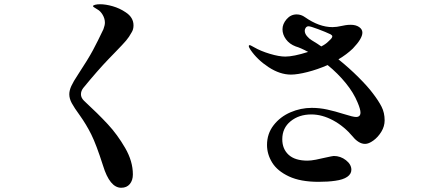

<svg xmlns="http://www.w3.org/2000/svg" viewBox="-20 -834 2040 906"><path d="M466 -53Q434 -153 410.5 -200Q387 -247 357 -289Q330 -326 318.5 -347.5Q307 -369 307 -389Q307 -407 316.5 -428Q326 -449 348 -482Q396 -555 418.5 -597Q441 -639 468 -696Q475 -715 475 -727Q475 -746 464.5 -764Q454 -782 439 -790Q435 -793 427 -797.5Q419 -802 419 -805Q419 -809 429 -811.5Q439 -814 452 -814Q479 -814 512 -804.5Q545 -795 573 -776Q610 -752 610 -714Q610 -695 601 -681Q589 -659 575 -642.5Q561 -626 525 -589L493 -556Q441 -502 373 -419Q362 -405 362 -389Q362 -373 376 -359Q443 -297 488.5 -248Q534 -199 570.5 -136Q607 -73 607 -11Q607 17 592.5 34.5Q578 52 552 52Q498 52 466 -53Z M1795 -266Q1795 -238 1779.5 -212.5Q1764 -187 1742 -171Q1720 -155 1703 -155Q1687 -155 1672 -164.5Q1657 -174 1646 -188Q1604 -238 1552 -266Q1500 -294 1449 -294Q1391 -294 1351.5 -262Q1312 -230 1312 -177Q1312 -131 1342 -103.5Q1372 -76 1431 -76Q1447 -76 1470.5 -80.5Q1494 -85 1514 -90Q1550 -98 1555 -98Q1587 -98 1612.5 -78Q1638 -58 1638 -33Q1638 -13 1618.5 0.5Q1599 14 1562 19Q1528 24 1483 24Q1398 24 1343.5 -1.5Q1289 -27 1264.5 -66.5Q1240 -106 1240 -150Q1240 -203 1271 -243Q1302 -283 1350.5 -304Q1399 -325 1451 -325Q1488 -325 1524.5 -317Q1561 -309 1602 -296Q1646 -282 1660 -282Q1681 -282 1681 -303Q1681 -318 1668 -349Q1649 -396 1611.5 -442Q1574 -488 1526 -527Q1478 -506 1430.5 -494Q1383 -482 1353 -482Q1301 -482 1247.5 -517Q1194 -552 1162 -599Q1154 -611 1154 -617Q1154 -621 1158 -621Q1161 -621 1167 -617.5Q1173 -614 1179 -611Q1210 -593 1253.5 -580Q1297 -567 1326 -567Q1365 -567 1434 -589Q1399 -608 1375 -615Q1346 -626 1329.5 -648.5Q1313 -671 1313 -696Q1313 -721 1332.5 -743.5Q1352 -766 1380 -766Q1401 -766 1419 -753Q1486 -706 1549 -706Q1568 -706 1594 -712Q1598 -713 1609.5 -715Q1621 -717 1635 -717Q1659 -717 1674.5 -706.5Q1690 -696 1690 -680Q1690 -652 1645 -605Q1616 -577 1577 -554Q1628 -513 1672 -469Q1716 -425 1739 -394Q1766 -359 1780.5 -330.5Q1795 -302 1795 -266ZM1496 -615Q1516 -625 1528 -637Q1530 -639 1539 -647.5Q1548 -656 1548 -663Q1548 -667 1540 -672Q1517 -683 1481 -696.5Q1445 -710 1436 -710Q1428 -710 1423 -703.5Q1418 -697 1418 -689Q1418 -676 1428.5 -663.5Q1439 -651 1451 -644Q1481 -626 1496 -615Z"/></svg>

Font: Shippori Mincho
Style: Bold
Weight: 700
Designer: FONTDASU
Foundry: FONTDASU / Google Inc. / but / Adobe
Version: Version 3.110; ttfautohint (v1.8.3)